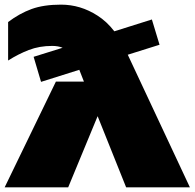

<svg xmlns="http://www.w3.org/2000/svg" viewBox="-36 -808 839 828"><path d="M141 -455 109 -563 234 -602Q215 -610 189 -610Q134 -610 88.5 -592.5Q43 -575 -1 -547V-713Q48 -750 100 -769Q152 -788 227 -788Q311 -788 384 -741Q425 -715 457 -673L619 -724L652 -615L515 -572L783 0H508L385 -307L258 0H-16L205 -456H326L306 -507Z"/></svg>

Font: Bounded
Style: Regular
Weight: 900
Designer: Vlad Churkin
Version: Version 1.0